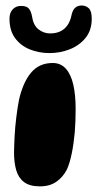

<svg xmlns="http://www.w3.org/2000/svg" viewBox="-20 -655 354 698"><path d="M125.5 22.5Q88 22.5 67.5 7Q47 -8.5 39 -36.2Q31 -64 31 -100.5Q31 -114.5 31.8 -129.8Q32.5 -145 33.2 -161Q34 -177 35.5 -193.5Q37 -210 39 -226.5Q41 -243 43.5 -259.8Q46 -276.5 49 -292Q64 -357 93.5 -391.5Q123 -426 171.5 -426Q201 -426 219.5 -405.2Q238 -384.5 246.5 -347.2Q255 -310 255 -259Q255 -237 254.2 -215.5Q253.5 -194 251.8 -173.8Q250 -153.5 247.2 -134.2Q244.5 -115 241 -97.8Q237.5 -80.5 233 -65.5Q228.5 -50.5 223 -38.5Q208.5 -10.5 184.5 6Q160.5 22.5 125.5 22.5ZM160 -462Q121.5 -462 88.2 -475.5Q55 -489 34.8 -516.5Q14.5 -544 14.5 -587Q14.5 -608.5 26.2 -621Q38 -633.5 56.5 -633.5Q77.5 -633.5 85.5 -623Q93.5 -612.5 96.5 -595Q101 -563.5 119.8 -548.5Q138.5 -533.5 162.5 -533.5Q183 -533.5 198.8 -540.8Q214.5 -548 225.2 -563.2Q236 -578.5 240.5 -602Q244.5 -619.5 253.8 -627.2Q263 -635 276.5 -635Q292 -635 302.8 -625Q313.5 -615 313.5 -587Q313.5 -545 291 -517.2Q268.5 -489.5 233.5 -475.8Q198.5 -462 160 -462Z"/></svg>

Font: Gluten SemiBold
Style: Regular
Weight: 600
Designer: Tyler Finck
Foundry: Etcetera Type Company
Version: Version 1.300